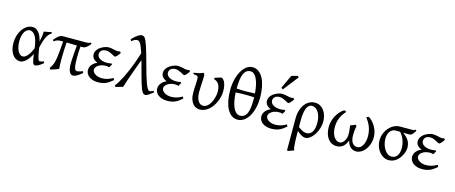

<svg xmlns="http://www.w3.org/2000/svg" viewBox="-53 -1525 6024 2544"><g transform="rotate(15 2959.5 -253.5)"><path d="M204.1 -57.6Q223.1 -57.6 241.2 -70.3Q259.3 -83 275.4 -103.8Q291.5 -124.5 305.2 -150.6Q318.8 -176.8 329.6 -203.1Q316.4 -313.5 284.4 -365.2Q252.4 -417 209 -417Q190.4 -417 172.4 -406.2Q154.3 -395.5 140.1 -373.8Q126 -352.1 117.2 -318.8Q108.4 -285.6 108.4 -240.7Q108.4 -206.1 114.7 -173.1Q121.1 -140.1 133.3 -114.5Q145.5 -88.9 163.3 -73.2Q181.2 -57.6 204.1 -57.6ZM498.5 -451.2Q480 -440.4 464.8 -425.3Q449.7 -410.2 436.3 -384.8Q422.9 -359.4 410.4 -321.8Q397.9 -284.2 385.3 -228.5Q391.6 -187.5 396.7 -158.7Q401.9 -129.9 406.5 -110.6Q411.1 -91.3 415.3 -79.8Q419.4 -68.4 423.3 -62.7Q427.2 -57.1 431.2 -55.4Q435.1 -53.7 439 -53.7Q446.8 -53.7 462.2 -56.9Q477.5 -60.1 495.1 -66.9Q496.1 -62.5 497.6 -57.6Q499 -52.7 501 -44.9Q467.3 -16.1 439 -0.5Q410.6 15.1 390.1 15.1Q379.9 15.1 372.6 7.8Q365.2 0.5 359.4 -16.1Q353.5 -32.7 348.6 -60.1Q343.8 -87.4 338.9 -127Q301.8 -54.2 261 -19.5Q220.2 15.1 186 15.1Q156.7 15.1 130.1 1.2Q103.5 -12.7 83.3 -39.8Q63 -66.9 51 -107.4Q39.1 -147.9 39.1 -201.2Q39.1 -253.9 54 -302.5Q68.8 -351.1 95 -387.9Q121.1 -424.8 156.7 -446.8Q192.4 -468.8 234.4 -468.8Q278.8 -468.8 314.7 -428.2Q350.6 -387.7 369.1 -307.1L370.1 -311.5Q378.4 -347.2 384 -383.1Q389.6 -418.9 387.7 -447.3Q398.4 -449.2 411.1 -451.7Q423.8 -454.1 437.5 -456.8Q451.2 -459.5 464.4 -462.4Q477.5 -465.3 489.3 -468.8Q493.2 -463.4 494.6 -459Q496.1 -454.6 498.5 -451.2Z M1036.1 -53.7Q1011.2 -32.7 992.7 -19.3Q974.1 -5.9 959.7 1.7Q945.3 9.3 933.8 12.2Q922.4 15.1 911.6 15.1Q894.5 15.1 881.8 4.9Q869.1 -5.4 860.6 -24.2Q852.1 -43 847.9 -69.8Q843.8 -96.7 843.8 -130.4Q843.8 -146 844.7 -168.2Q845.7 -190.4 847.7 -221.2Q849.6 -252 852.8 -291.7Q856 -331.5 860.4 -382.8Q825.7 -383.3 792.2 -384.5Q758.8 -385.7 718.8 -386.7Q714.4 -331.1 711.9 -270Q709.5 -209 709.5 -146.5Q709.5 -111.3 710.7 -81.3Q711.9 -51.3 714.4 -24.4Q707.5 -20 693.6 -14.4Q679.7 -8.8 663.1 -3.2Q646.5 2.4 630.1 7.6Q613.8 12.7 603 15.6Q601.6 13.7 597.9 9.3Q594.2 4.9 591.8 1.7Q589.4 -1.5 588.9 -2Q602.1 -20.5 611.8 -37.1Q621.6 -53.7 628.9 -73.2Q636.2 -92.8 641.6 -118.4Q647 -144 651.9 -180.4Q656.7 -216.8 661.1 -267.3Q665.5 -317.9 670.9 -387.2H646Q630.4 -387.2 618.2 -386Q606 -384.8 594.5 -381.6Q583 -378.4 571.5 -372.3Q560.1 -366.2 546.4 -356.4L535.2 -374Q549.3 -391.1 563 -405.8Q576.7 -420.4 590.6 -431.2Q604.5 -441.9 618.7 -448Q632.8 -454.1 648.4 -454.1H957.5Q978 -454.1 995.6 -456.1Q1013.2 -458 1028.3 -468.8L1042 -454.6Q1016.6 -419.4 991 -400.6Q965.3 -381.8 941.9 -381.8H910.2Q906.2 -342.3 904.8 -301.8Q903.3 -261.2 903.3 -223.1Q903.3 -178.7 905.8 -147Q908.2 -115.2 913.3 -94.7Q918.5 -74.2 926.8 -64.7Q935.1 -55.2 946.3 -55.2Q953.6 -55.2 960.7 -55.9Q967.8 -56.6 976.6 -58.8Q985.4 -61 997.1 -64.9Q1008.8 -68.8 1025.4 -75.2Z M1448.2 -439Q1439 -422.9 1429 -410.2Q1418.9 -397.5 1410.2 -388.7Q1401.4 -379.9 1394.5 -375.5Q1387.7 -371.1 1384.3 -371.1Q1378.9 -371.1 1365.7 -378.7Q1352.5 -386.2 1335 -395.3Q1317.4 -404.3 1296.6 -411.9Q1275.9 -419.4 1256.3 -419.4Q1213.4 -419.4 1191.2 -399.2Q1168.9 -378.9 1168.9 -347.2Q1168.9 -332 1177.2 -317.4Q1185.5 -302.7 1202.4 -291Q1219.2 -279.3 1244.6 -272Q1270 -264.6 1304.2 -264.6Q1317.4 -264.6 1334 -266.6Q1350.6 -268.6 1365.2 -272L1375 -261.7L1349.6 -214.8Q1335.4 -218.8 1324.7 -220.5Q1314 -222.2 1302.2 -222.2Q1267.1 -222.2 1240.5 -213.4Q1213.9 -204.6 1196 -191.4Q1178.2 -178.2 1169.2 -163.1Q1160.2 -147.9 1160.2 -135.3Q1160.2 -118.2 1169.9 -102.8Q1179.7 -87.4 1197 -75.7Q1214.4 -64 1238 -56.9Q1261.7 -49.8 1289.6 -49.8Q1306.6 -49.8 1324 -51.8Q1341.3 -53.7 1359.9 -58.6Q1378.4 -63.5 1399.2 -72Q1419.9 -80.6 1443.4 -93.8L1454.6 -67.9Q1429.7 -45.9 1407.2 -30.3Q1384.8 -14.6 1360.8 -4.4Q1336.9 5.9 1310.5 10.5Q1284.2 15.1 1252 15.1Q1214.8 15.1 1184.3 5.6Q1153.8 -3.9 1131.8 -20.5Q1109.9 -37.1 1097.9 -59.8Q1085.9 -82.5 1085.9 -109.4Q1085.9 -130.4 1093.3 -149.2Q1100.6 -168 1113.8 -183.8Q1127 -199.7 1144.8 -212.2Q1162.6 -224.6 1183.1 -233.4Q1146.5 -247.1 1125.5 -270.8Q1104.5 -294.4 1104.5 -330.6Q1104.5 -351.6 1112.8 -369.6Q1121.1 -387.7 1134.8 -403.1Q1148.4 -418.5 1166.3 -430.7Q1184.1 -442.9 1203.4 -451.4Q1222.7 -460 1241.5 -464.4Q1260.3 -468.8 1276.4 -468.8Q1297.9 -468.8 1315.4 -465.8Q1333 -462.9 1348.4 -459.2Q1363.8 -455.6 1377.2 -452.6Q1390.6 -449.7 1404.3 -449.7Q1405.8 -449.7 1409.7 -450.4Q1413.6 -451.2 1418.2 -451.9Q1422.9 -452.6 1427 -453.4Q1431.2 -454.1 1432.6 -454.1Q1438 -451.7 1441.2 -447.8Q1444.3 -443.8 1448.2 -439Z M2006.3 -44.9Q1969.7 -17.1 1946 -1Q1922.4 15.1 1905.8 15.1Q1893.1 15.1 1882.3 9Q1871.6 2.9 1861.6 -12.7Q1851.6 -28.3 1841.3 -55.2Q1831.1 -82 1818.1 -124Q1805.2 -166 1789.1 -224.9Q1772.9 -283.7 1752 -362.8Q1748 -377 1744.4 -390.6Q1740.7 -404.3 1736.8 -417Q1718.3 -368.2 1700.7 -320.3Q1683.1 -272.5 1665.5 -223.1Q1647.9 -173.8 1630.1 -121.8Q1612.3 -69.8 1594.2 -12.7Q1584.5 -10.3 1571.5 -6.6Q1558.6 -2.9 1544.9 1.2Q1531.2 5.4 1518.6 9Q1505.9 12.7 1497.1 15.1L1482.4 -1Q1506.3 -31.2 1529.3 -70.3Q1552.2 -109.4 1574 -153.3Q1595.7 -197.3 1615.7 -244.4Q1635.7 -291.5 1653.1 -337.4Q1670.4 -383.3 1685.1 -426.3Q1699.7 -469.2 1710.4 -505.4Q1694.3 -555.7 1681.4 -586.2Q1668.5 -616.7 1657.5 -633.1Q1646.5 -649.4 1636.5 -654.5Q1626.5 -659.7 1616.2 -659.7Q1599.1 -659.7 1581.3 -651.4Q1563.5 -643.1 1539.6 -624.5L1527.8 -649.4Q1552.2 -674.3 1572 -691.2Q1591.8 -708 1607.7 -718.3Q1623.5 -728.5 1636 -732.9Q1648.4 -737.3 1658.7 -737.3Q1669.9 -737.3 1679.7 -733.6Q1689.5 -730 1699.5 -717.5Q1709.5 -705.1 1720.2 -681.4Q1731 -657.7 1744.6 -617.4Q1758.3 -577.1 1775.6 -517.8Q1793 -458.5 1815.4 -375Q1835 -302.7 1852.5 -242.7Q1870.1 -182.6 1886.2 -139.6Q1902.3 -96.7 1917 -73Q1931.6 -49.3 1945.3 -49.3Q1951.2 -49.3 1956.1 -50Q1960.9 -50.8 1967 -52.7Q1973.1 -54.7 1981.2 -58.1Q1989.3 -61.5 2001.5 -66.9Z M2397.9 -439Q2388.7 -422.9 2378.7 -410.2Q2368.7 -397.5 2359.9 -388.7Q2351.1 -379.9 2344.2 -375.5Q2337.4 -371.1 2334 -371.1Q2328.6 -371.1 2315.4 -378.7Q2302.2 -386.2 2284.7 -395.3Q2267.1 -404.3 2246.3 -411.9Q2225.6 -419.4 2206.1 -419.4Q2163.1 -419.4 2140.9 -399.2Q2118.7 -378.9 2118.7 -347.2Q2118.7 -332 2127 -317.4Q2135.3 -302.7 2152.1 -291Q2168.9 -279.3 2194.3 -272Q2219.7 -264.6 2253.9 -264.6Q2267.1 -264.6 2283.7 -266.6Q2300.3 -268.6 2314.9 -272L2324.7 -261.7L2299.3 -214.8Q2285.2 -218.8 2274.4 -220.5Q2263.7 -222.2 2252 -222.2Q2216.8 -222.2 2190.2 -213.4Q2163.6 -204.6 2145.8 -191.4Q2127.9 -178.2 2118.9 -163.1Q2109.9 -147.9 2109.9 -135.3Q2109.9 -118.2 2119.6 -102.8Q2129.4 -87.4 2146.7 -75.7Q2164.1 -64 2187.7 -56.9Q2211.4 -49.8 2239.3 -49.8Q2256.3 -49.8 2273.7 -51.8Q2291 -53.7 2309.6 -58.6Q2328.1 -63.5 2348.9 -72Q2369.6 -80.6 2393.1 -93.8L2404.3 -67.9Q2379.4 -45.9 2356.9 -30.3Q2334.5 -14.6 2310.5 -4.4Q2286.6 5.9 2260.3 10.5Q2233.9 15.1 2201.7 15.1Q2164.6 15.1 2134 5.6Q2103.5 -3.9 2081.5 -20.5Q2059.6 -37.1 2047.6 -59.8Q2035.6 -82.5 2035.6 -109.4Q2035.6 -130.4 2043 -149.2Q2050.3 -168 2063.5 -183.8Q2076.7 -199.7 2094.5 -212.2Q2112.3 -224.6 2132.8 -233.4Q2096.2 -247.1 2075.2 -270.8Q2054.2 -294.4 2054.2 -330.6Q2054.2 -351.6 2062.5 -369.6Q2070.8 -387.7 2084.5 -403.1Q2098.1 -418.5 2116 -430.7Q2133.8 -442.9 2153.1 -451.4Q2172.4 -460 2191.2 -464.4Q2210 -468.8 2226.1 -468.8Q2247.6 -468.8 2265.1 -465.8Q2282.7 -462.9 2298.1 -459.2Q2313.5 -455.6 2326.9 -452.6Q2340.3 -449.7 2354 -449.7Q2355.5 -449.7 2359.4 -450.4Q2363.3 -451.2 2367.9 -451.9Q2372.6 -452.6 2376.7 -453.4Q2380.9 -454.1 2382.3 -454.1Q2387.7 -451.7 2390.9 -447.8Q2394 -443.8 2397.9 -439Z M2890.6 -296.4Q2890.6 -262.2 2882.3 -225.8Q2874 -189.5 2859.1 -155Q2844.2 -120.6 2823 -89.6Q2801.8 -58.6 2775.1 -35.4Q2748.5 -12.2 2717 1.5Q2685.5 15.1 2650.4 15.1Q2627 15.1 2602.1 5.4Q2577.1 -4.4 2557.1 -27.3Q2537.1 -50.3 2524.2 -87.6Q2511.2 -125 2511.2 -180.2Q2511.2 -206.1 2512.2 -228.3Q2513.2 -250.5 2514.4 -272.5Q2515.6 -294.4 2516.6 -317.4Q2517.6 -340.3 2517.6 -367.2Q2517.6 -380.4 2515.6 -389.4Q2513.7 -398.4 2506.6 -404.3Q2499.5 -410.2 2486.1 -413.1Q2472.7 -416 2449.2 -417V-436.5Q2482.9 -439.5 2513.2 -447Q2543.5 -454.6 2576.7 -468.8L2590.8 -449.7Q2593.8 -437 2593 -413.1Q2592.3 -389.2 2590.6 -357.2Q2588.9 -325.2 2586.7 -287.1Q2584.5 -249 2584.5 -209Q2584.5 -165.5 2592.5 -134.5Q2600.6 -103.5 2614 -83.5Q2627.4 -63.5 2644.8 -54Q2662.1 -44.4 2681.2 -44.4Q2703.1 -44.4 2722.2 -55.4Q2741.2 -66.4 2756.8 -84.5Q2772.5 -102.5 2784.4 -125.7Q2796.4 -148.9 2804.7 -174.1Q2813 -199.2 2817.4 -224.1Q2821.8 -249 2821.8 -270Q2822.3 -299.8 2817.1 -325.2Q2812 -350.6 2801.8 -370.1Q2791.5 -389.6 2775.4 -402.6Q2759.3 -415.5 2737.8 -420.4L2729 -439Q2738.3 -442.9 2750.2 -447.3Q2762.2 -451.7 2775.1 -455.6Q2788.1 -459.5 2800.3 -462.9Q2812.5 -466.3 2821.8 -468.8Q2837.4 -463.9 2850.1 -450Q2862.8 -436 2871.8 -414.1Q2880.9 -392.1 2885.7 -362.5Q2890.6 -333 2890.6 -296.4Z M3174.3 -648.9Q3141.1 -648.9 3118.2 -632.1Q3095.2 -615.2 3080.8 -581.5Q3066.4 -547.9 3059.8 -497.6Q3053.2 -447.3 3052.7 -380.9Q3121.1 -375 3183.1 -375.7Q3245.1 -376.5 3304.2 -380.4Q3299.8 -436 3289.8 -485.1Q3279.8 -534.2 3263.7 -570.6Q3247.6 -606.9 3225.1 -627.9Q3202.6 -648.9 3174.3 -648.9ZM3187 -44.4Q3222.2 -44.4 3246.1 -62.7Q3270 -81.1 3284.2 -116.9Q3298.3 -152.8 3303.5 -205.8Q3308.6 -258.8 3307.1 -328.1Q3275.4 -330.1 3242.4 -331.1Q3209.5 -332 3177 -331.8Q3144.5 -331.5 3113 -330.3Q3081.5 -329.1 3053.7 -327.1Q3056.2 -269 3065.7 -217.5Q3075.2 -166 3091.8 -127.7Q3108.4 -89.4 3132.1 -66.9Q3155.8 -44.4 3187 -44.4ZM3384.8 -347.2V-342.8Q3384.8 -270 3369.6 -206.1Q3354 -140.1 3325.7 -91.1Q3297.4 -42 3257.6 -13.4Q3217.8 15.1 3169.9 15.1Q3122.1 15.1 3085.4 -11.7Q3048.8 -38.6 3024.4 -85.7Q3000 -132.8 2987.5 -197.3Q2975.1 -261.7 2975.1 -336.9V-343.3Q2975.1 -389.6 2981.9 -434.1Q2988.8 -481 3002.2 -522.2Q3015.6 -563.5 3034.4 -597.7Q3053.2 -631.8 3076.7 -656.5Q3100.1 -681.2 3127.2 -694.8Q3154.3 -708.5 3184.6 -708.5Q3234.4 -708.5 3271.7 -680.2Q3309.1 -651.9 3334 -602.8Q3358.9 -553.7 3371.6 -488Q3384.3 -422.4 3384.8 -347.2Z M3826.2 -439Q3816.9 -422.9 3806.9 -410.2Q3796.9 -397.5 3788.1 -388.7Q3779.3 -379.9 3772.5 -375.5Q3765.6 -371.1 3762.2 -371.1Q3756.8 -371.1 3743.7 -378.7Q3730.5 -386.2 3712.9 -395.3Q3695.3 -404.3 3674.6 -411.9Q3653.8 -419.4 3634.3 -419.4Q3591.3 -419.4 3569.1 -399.2Q3546.9 -378.9 3546.9 -347.2Q3546.9 -332 3555.2 -317.4Q3563.5 -302.7 3580.3 -291Q3597.2 -279.3 3622.6 -272Q3647.9 -264.6 3682.1 -264.6Q3695.3 -264.6 3711.9 -266.6Q3728.5 -268.6 3743.2 -272L3752.9 -261.7L3727.5 -214.8Q3713.4 -218.8 3702.6 -220.5Q3691.9 -222.2 3680.2 -222.2Q3645 -222.2 3618.4 -213.4Q3591.8 -204.6 3574 -191.4Q3556.2 -178.2 3547.1 -163.1Q3538.1 -147.9 3538.1 -135.3Q3538.1 -118.2 3547.9 -102.8Q3557.6 -87.4 3575 -75.7Q3592.3 -64 3616 -56.9Q3639.6 -49.8 3667.5 -49.8Q3684.6 -49.8 3701.9 -51.8Q3719.2 -53.7 3737.8 -58.6Q3756.3 -63.5 3777.1 -72Q3797.9 -80.6 3821.3 -93.8L3832.5 -67.9Q3807.6 -45.9 3785.2 -30.3Q3762.7 -14.6 3738.8 -4.4Q3714.8 5.9 3688.5 10.5Q3662.1 15.1 3629.9 15.1Q3592.8 15.1 3562.3 5.6Q3531.7 -3.9 3509.8 -20.5Q3487.8 -37.1 3475.8 -59.8Q3463.9 -82.5 3463.9 -109.4Q3463.9 -130.4 3471.2 -149.2Q3478.5 -168 3491.7 -183.8Q3504.9 -199.7 3522.7 -212.2Q3540.5 -224.6 3561 -233.4Q3524.4 -247.1 3503.4 -270.8Q3482.4 -294.4 3482.4 -330.6Q3482.4 -351.6 3490.7 -369.6Q3499 -387.7 3512.7 -403.1Q3526.4 -418.5 3544.2 -430.7Q3562 -442.9 3581.3 -451.4Q3600.6 -460 3619.4 -464.4Q3638.2 -468.8 3654.3 -468.8Q3675.8 -468.8 3693.4 -465.8Q3710.9 -462.9 3726.3 -459.2Q3741.7 -455.6 3755.1 -452.6Q3768.6 -449.7 3782.2 -449.7Q3783.7 -449.7 3787.6 -450.4Q3791.5 -451.2 3796.1 -451.9Q3800.8 -452.6 3804.9 -453.4Q3809.1 -454.1 3810.5 -454.1Q3815.9 -451.7 3819.1 -447.8Q3822.3 -443.8 3826.2 -439ZM3648.4 -529.3Q3644.5 -530.3 3641.6 -531.5Q3638.7 -532.7 3635.7 -534.7Q3632.8 -536.6 3629.9 -539.1Q3627 -541.5 3622.6 -545.4L3708.5 -728.5Q3716.3 -731.4 3727.1 -734.6Q3737.8 -737.8 3749.5 -741.2Q3761.2 -744.6 3772.7 -747.3Q3784.2 -750 3793.5 -752.4L3808.6 -735.4Z M3982.4 -101.6Q4003.9 -85.9 4019.8 -75.9Q4035.6 -65.9 4048.8 -60.1Q4062 -54.2 4073.5 -51.8Q4085 -49.3 4097.7 -49.3Q4148.4 -49.3 4175.8 -92.5Q4203.1 -135.7 4203.1 -217.3Q4203.1 -264.2 4192.9 -301.3Q4182.6 -338.4 4165.3 -364.5Q4147.9 -390.6 4125.2 -404.3Q4102.5 -418 4077.1 -418Q4059.1 -418 4042 -407Q4024.9 -396 4011.7 -370.8Q3998.5 -345.7 3990.5 -304.4Q3982.4 -263.2 3982.4 -203.1ZM4274.9 -255.4Q4274.9 -220.7 4267.3 -187Q4259.8 -153.3 4246.6 -123.3Q4233.4 -93.3 4216.1 -67.9Q4198.7 -42.5 4179.2 -23.9Q4159.7 -5.4 4138.9 4.9Q4118.2 15.1 4098.6 15.1Q4089.8 15.1 4078.9 12.7Q4067.9 10.3 4053.7 3.4Q4039.6 -3.4 4022 -15.6Q4004.4 -27.8 3982.4 -47.4V-34.7Q3982.4 2.4 3982.9 41Q3983.4 79.6 3985.1 113.8Q3986.8 147.9 3991 174.6Q3995.1 201.2 4002.4 214.4Q3980 221.7 3961.7 228.5Q3943.4 235.4 3922.9 244.1Q3917.5 241.7 3915.3 239.3Q3913.1 236.8 3909.2 232.4V-197.8Q3909.2 -263.7 3925.5 -314.2Q3941.9 -364.7 3969.2 -399.2Q3996.6 -433.6 4031.7 -451.2Q4066.9 -468.8 4104.5 -468.8Q4146.5 -468.8 4178.2 -450.7Q4210 -432.6 4231.4 -402.8Q4252.9 -373 4263.9 -334.5Q4274.9 -295.9 4274.9 -255.4Z M4975.6 -229Q4975.6 -172.4 4959 -127Q4942.4 -81.5 4916.5 -50Q4890.6 -18.6 4858.9 -1.7Q4827.1 15.1 4796.9 15.1Q4769.5 15.1 4748.3 5.4Q4727.1 -4.4 4711.7 -20.5Q4696.3 -36.6 4686.3 -57.4Q4676.3 -78.1 4670.9 -100.6Q4663.1 -79.1 4651.4 -58.3Q4639.6 -37.6 4622.1 -21.2Q4604.5 -4.9 4580.6 5.1Q4556.6 15.1 4524.4 15.1Q4490.7 15.1 4461.4 0.2Q4432.1 -14.6 4410.2 -43.2Q4388.2 -71.8 4375.5 -112.8Q4362.8 -153.8 4362.8 -206.5Q4362.8 -246.1 4373.3 -285.2Q4383.8 -324.2 4402.8 -359.4Q4421.9 -394.5 4448 -423.6Q4474.1 -452.6 4505.9 -471.7Q4507.8 -470.7 4512.2 -469Q4516.6 -467.3 4521.2 -465.3Q4525.9 -463.4 4530.3 -461.4Q4534.7 -459.5 4536.6 -458Q4509.3 -428.7 4491 -399.4Q4472.7 -370.1 4461.7 -340.8Q4450.7 -311.5 4446 -282.2Q4441.4 -252.9 4441.4 -223.6Q4441.4 -189 4449 -156.5Q4456.5 -124 4471.2 -99.1Q4485.8 -74.2 4506.8 -59.1Q4527.8 -43.9 4554.7 -43.9Q4572.3 -43.9 4588.1 -55.4Q4604 -66.9 4616 -85.2Q4627.9 -103.5 4635 -127Q4642.1 -150.4 4642.6 -174.3Q4642.6 -192.4 4641.4 -210.9Q4640.1 -229.5 4638.4 -246.3Q4636.7 -263.2 4634.5 -276.6Q4632.3 -290 4630.4 -297.4Q4651.4 -305.2 4668.7 -312Q4686 -318.8 4701.7 -325.2Q4705.6 -320.3 4715.8 -309.6Q4711.4 -289.6 4708.7 -271.7Q4706.1 -253.9 4704.1 -229.7Q4702.1 -205.6 4702.6 -177.2Q4703.1 -152.8 4707.8 -128.9Q4712.4 -105 4723.1 -86.2Q4733.9 -67.4 4751.5 -55.7Q4769 -43.9 4795.9 -43.9Q4819.3 -43.9 4838.1 -58.3Q4856.9 -72.8 4870.1 -96.4Q4883.3 -120.1 4890.4 -151.1Q4897.5 -182.1 4897.5 -215.3Q4897.5 -250.5 4892.1 -281.5Q4886.7 -312.5 4876.2 -341.8Q4865.7 -371.1 4849.6 -399.4Q4833.5 -427.7 4811.5 -458Q4813.5 -459.5 4817.9 -461.7Q4822.3 -463.9 4826.9 -465.6Q4831.5 -467.3 4835.7 -469Q4839.8 -470.7 4842.3 -471.7Q4869.1 -454.6 4893.3 -428.7Q4917.5 -402.8 4935.8 -371.1Q4954.1 -339.4 4964.8 -303Q4975.6 -266.6 4975.6 -229Z M5370.6 -185.5Q5370.6 -219.7 5363.5 -250.5Q5356.4 -281.2 5345.5 -306.9Q5334.5 -332.5 5320.8 -353Q5307.1 -373.5 5294.4 -387.2Q5274.9 -387.7 5259.3 -387.9Q5243.7 -388.2 5235.4 -388.2Q5207.5 -388.2 5187.3 -376.7Q5167 -365.2 5153.8 -345.9Q5140.6 -326.7 5134.3 -301.8Q5127.9 -276.9 5127.9 -250Q5127.9 -213.9 5137.9 -176.8Q5147.9 -139.6 5166 -109.4Q5184.1 -79.1 5209.7 -59.8Q5235.4 -40.5 5266.1 -40.5Q5297.4 -40.5 5317.6 -54Q5337.9 -67.4 5349.6 -88.1Q5361.3 -108.9 5366 -134.8Q5370.6 -160.6 5370.6 -185.5ZM5498 -454.6Q5483.4 -431.2 5472.9 -417.5Q5462.4 -403.8 5453.4 -396.5Q5444.3 -389.2 5435.1 -387.2Q5425.8 -385.3 5413.1 -385.3Q5397.5 -385.3 5376.2 -385.5Q5355 -385.7 5332 -386.2Q5336.4 -384.8 5339.4 -383.3Q5393.6 -344.2 5417.7 -302.5Q5441.9 -260.7 5441.9 -207Q5441.9 -187.5 5436 -163.6Q5430.2 -139.6 5418.7 -115Q5407.2 -90.3 5390.4 -66.9Q5373.5 -43.5 5351.6 -25.1Q5329.6 -6.8 5302.7 4.2Q5275.9 15.1 5244.1 15.1Q5204.1 15.1 5170.2 -3.4Q5136.2 -22 5111.3 -53Q5086.4 -84 5072.5 -124.5Q5058.6 -165 5058.6 -209.5Q5058.6 -239.3 5065.9 -269Q5073.2 -298.8 5087.2 -325.9Q5101.1 -353 5120.4 -376.5Q5139.6 -399.9 5163.8 -417.2Q5188 -434.6 5215.8 -444.3Q5243.7 -454.1 5274.4 -454.1H5423.8Q5438.5 -454.1 5447.3 -454.3Q5456.1 -454.6 5462.2 -456.1Q5468.3 -457.5 5473.4 -460.4Q5478.5 -463.4 5485.8 -468.8Z M5894.5 -439Q5885.3 -422.9 5875.2 -410.2Q5865.2 -397.5 5856.4 -388.7Q5847.7 -379.9 5840.8 -375.5Q5834 -371.1 5830.6 -371.1Q5825.2 -371.1 5812 -378.7Q5798.8 -386.2 5781.2 -395.3Q5763.7 -404.3 5742.9 -411.9Q5722.2 -419.4 5702.6 -419.4Q5659.7 -419.4 5637.5 -399.2Q5615.2 -378.9 5615.2 -347.2Q5615.2 -332 5623.5 -317.4Q5631.8 -302.7 5648.7 -291Q5665.5 -279.3 5690.9 -272Q5716.3 -264.6 5750.5 -264.6Q5763.7 -264.6 5780.3 -266.6Q5796.9 -268.6 5811.5 -272L5821.3 -261.7L5795.9 -214.8Q5781.7 -218.8 5771 -220.5Q5760.3 -222.2 5748.5 -222.2Q5713.4 -222.2 5686.8 -213.4Q5660.2 -204.6 5642.3 -191.4Q5624.5 -178.2 5615.5 -163.1Q5606.4 -147.9 5606.4 -135.3Q5606.4 -118.2 5616.2 -102.8Q5626 -87.4 5643.3 -75.7Q5660.6 -64 5684.3 -56.9Q5708 -49.8 5735.8 -49.8Q5752.9 -49.8 5770.3 -51.8Q5787.6 -53.7 5806.2 -58.6Q5824.7 -63.5 5845.5 -72Q5866.2 -80.6 5889.6 -93.8L5900.9 -67.9Q5876 -45.9 5853.5 -30.3Q5831.1 -14.6 5807.1 -4.4Q5783.2 5.9 5756.8 10.5Q5730.5 15.1 5698.2 15.1Q5661.1 15.1 5630.6 5.6Q5600.1 -3.9 5578.1 -20.5Q5556.2 -37.1 5544.2 -59.8Q5532.2 -82.5 5532.2 -109.4Q5532.2 -130.4 5539.6 -149.2Q5546.9 -168 5560.1 -183.8Q5573.2 -199.7 5591.1 -212.2Q5608.9 -224.6 5629.4 -233.4Q5592.8 -247.1 5571.8 -270.8Q5550.8 -294.4 5550.8 -330.6Q5550.8 -351.6 5559.1 -369.6Q5567.4 -387.7 5581.1 -403.1Q5594.7 -418.5 5612.5 -430.7Q5630.4 -442.9 5649.7 -451.4Q5668.9 -460 5687.7 -464.4Q5706.5 -468.8 5722.7 -468.8Q5744.1 -468.8 5761.7 -465.8Q5779.3 -462.9 5794.7 -459.2Q5810.1 -455.6 5823.5 -452.6Q5836.9 -449.7 5850.6 -449.7Q5852.1 -449.7 5856 -450.4Q5859.9 -451.2 5864.5 -451.9Q5869.1 -452.6 5873.3 -453.4Q5877.4 -454.1 5878.9 -454.1Q5884.3 -451.7 5887.5 -447.8Q5890.6 -443.8 5894.5 -439Z"/></g></svg>

Font: Akkhara
Style: Regular
Weight: 400
Designer: J. Victor Gaultney
Version: Version 1.00 June 13, 2006, initial release